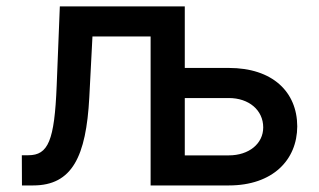

<svg xmlns="http://www.w3.org/2000/svg" viewBox="-20 -565 973 585"><path d="M46.9 0H81C199.9 0 242.5 -88.1 252.1 -268.5L261.7 -453.8H438.9V0H677.2C810.7 0 885.3 -77.4 885.7 -180C885.3 -284.8 810.7 -358 677.2 -358H543V-545.5H162.3L152.7 -304C146 -135.7 126.8 -92 66.1 -92H46.5ZM543 -91.6V-266.3H677.2C738.3 -266.3 782 -229.4 782 -176.8C782 -127.1 738.3 -91.6 677.2 -91.6Z"/></svg>

Font: Magic Ui Pro Medium
Style: Regular
Weight: 500
Designer: Stefan Endress, Andreas Faust
Version: Version 1.000;FEAKit 1.0